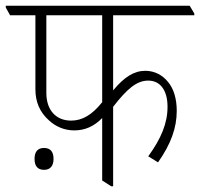

<svg xmlns="http://www.w3.org/2000/svg" viewBox="-44 -642 695 667"><path d="M214 -189C251 -189 283 -203 311 -232V-15L342 5H349V-271C398 -334 431 -362 471 -362C513 -362 538 -328 538 -271C538 -214 516 -161 471 -99L505 -78C550 -142 570 -198 570 -257C570 -298 560 -333 540 -357C521 -381 493 -396 461 -396C422 -396 388 -375 349 -328V-589H631V-595L615 -622H-24V-616L-9 -589H79V-332C79 -288 94 -252 127 -223C150 -202 180 -189 214 -189ZM117 -319V-589H311V-287C276 -243 242 -223 203 -223C151 -223 117 -259 117 -319ZM109 -52C130 -52 142 -65 142 -90C142 -115 131 -128 109 -128C87 -128 76 -115 76 -90C76 -65 87 -52 109 -52Z"/></svg>

Font: Noto Serif Devanagari Condensed ExtraLight
Style: Regular
Weight: 200
Width: 3
Designer: Universal Thirst, Indian Type Foundry and the Monotype Design Team
Foundry: Monotype Imaging Inc.
Version: Version 2.004